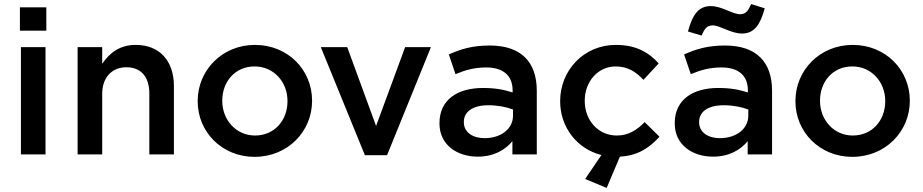

<svg xmlns="http://www.w3.org/2000/svg" viewBox="-20 -760 4545 945"><path d="M78 -724V-609H208V-724ZM83 -528V0H204V-528Z M362 -528V0H483V-298C483 -380 532 -429 602 -429C674 -429 715 -382 715 -300V0H836V-336C836 -459 767 -539 648 -539C566 -539 517 -496 483 -446V-528Z M1233 12C1396 12 1516 -113 1516 -263V-265C1516 -416 1397 -539 1235 -539C1073 -539 953 -414 953 -263V-261C953 -111 1072 12 1233 12ZM1235 -93C1141 -93 1074 -171 1074 -263V-265C1074 -357 1136 -433 1233 -433C1328 -433 1395 -356 1395 -263V-261C1395 -170 1333 -93 1235 -93Z M1559 -528 1776 4H1885L2101 -528H1974L1831 -140L1689 -528Z M2502 -65V0H2622V-313C2622 -454 2546 -536 2390 -536C2304 -536 2247 -518 2189 -492L2222 -395C2270 -415 2314 -428 2373 -428C2457 -428 2503 -388 2503 -315V-305C2462 -318 2421 -327 2357 -327C2234 -327 2143 -271 2143 -154V-152C2143 -46 2231 11 2331 11C2411 11 2466 -22 2502 -65ZM2505 -221V-191C2505 -125 2445 -80 2365 -80C2308 -80 2263 -108 2263 -158V-160C2263 -211 2308 -242 2384 -242C2431 -242 2474 -233 2505 -221Z M2940 3 2860 121 2966 165 3031 11C3122 6 3177 -34 3226 -87L3153 -159C3115 -120 3073 -93 3016 -93C2923 -93 2858 -169 2858 -263V-265C2858 -357 2922 -433 3010 -433C3071 -433 3110 -406 3147 -367L3222 -448C3173 -502 3111 -539 3011 -539C2853 -539 2737 -413 2737 -263V-261C2737 -134 2820 -27 2940 3Z M3660 -65V0H3780V-313C3780 -454 3704 -536 3548 -536C3462 -536 3405 -518 3347 -492L3380 -395C3428 -415 3472 -428 3531 -428C3615 -428 3661 -388 3661 -315V-305C3620 -318 3579 -327 3515 -327C3392 -327 3301 -271 3301 -154V-152C3301 -46 3389 11 3489 11C3569 11 3624 -22 3660 -65ZM3663 -221V-191C3663 -125 3603 -80 3523 -80C3466 -80 3421 -108 3421 -158V-160C3421 -211 3466 -242 3542 -242C3589 -242 3632 -233 3663 -221ZM3366 -605 3433 -585C3448 -619 3459 -635 3488 -635C3524 -635 3577 -595 3632 -595C3693 -595 3722 -639 3744 -719L3677 -740C3662 -706 3651 -690 3622 -690C3586 -690 3533 -730 3478 -730C3417 -730 3388 -686 3366 -605Z M4175 12C4338 12 4458 -113 4458 -263V-265C4458 -416 4339 -539 4177 -539C4015 -539 3895 -414 3895 -263V-261C3895 -111 4014 12 4175 12ZM4177 -93C4083 -93 4016 -171 4016 -263V-265C4016 -357 4078 -433 4175 -433C4270 -433 4337 -356 4337 -263V-261C4337 -170 4275 -93 4177 -93Z"/></svg>

Font: Mission Medium
Style: Regular
Weight: 500
Version: Version 1.000;FEAKit 1.0